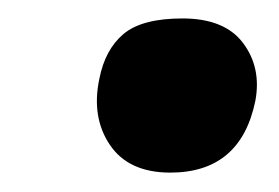

<svg xmlns="http://www.w3.org/2000/svg" viewBox="-20 -530 295 203"><path d="M160 -347.5Q116 -347.5 96.2 -376.8Q76.5 -406 85 -446.5Q91 -477.5 110.5 -494Q130 -510.5 173 -510.5Q217.5 -510.5 237 -484.5Q256.5 -458.5 250 -423.5Q234.5 -347.5 160 -347.5Z"/></svg>

Font: Commissioner Loud SemiBold
Style: Italic
Weight: 600
Italic angle: -12°
Designer: Kostas Bartsokas
Foundry: Kostas Bartsokas
Version: Version 1.000; ttfautohint (v1.8.3)